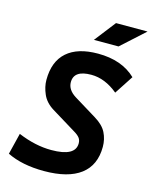

<svg xmlns="http://www.w3.org/2000/svg" viewBox="-131 -979 850 1074"><g transform="rotate(15 293.5 -442.0)"><path d="M229 9.8Q102.5 9.8 15.1 -33.2L45.4 -156.2Q145.5 -114.3 238.3 -114.3Q377.4 -114.3 377.4 -189.9Q377.4 -208.5 367.7 -221.4Q357.9 -234.4 335 -248L193.4 -334.5Q147.5 -362.8 129.2 -404.8Q110.8 -446.8 110.8 -486.8Q110.8 -593.3 172.9 -648.2Q234.9 -703.1 352.5 -703.1Q491.2 -703.1 571.8 -625.5L501 -517.1Q426.3 -579.1 346.7 -579.1Q246.1 -579.1 246.1 -509.8Q246.1 -465.3 295.4 -434.6L426.3 -354.5Q475.6 -324.7 494.1 -287.4Q512.7 -250 512.7 -206.1Q512.7 -99.6 440.7 -44.9Q368.7 9.8 229 9.8ZM309.6 -771.5 404.8 -894H587.4L452.1 -771.5Z"/></g></svg>

Font: CaskaydiaCove NFP
Style: Bold Italic
Weight: 700
Italic angle: -10°
Designer: Aaron Bell
Foundry: Saja Typeworks
Version: Version 2111.001; VTT 6.35;Nerd Fonts 3.1.1